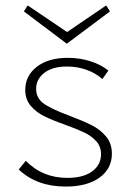

<svg xmlns="http://www.w3.org/2000/svg" viewBox="-20 -681 483 707"><path d="M226 -520 68 -639 82 -661 227 -563 371 -661 385 -639ZM238 -254Q288 -235 318.5 -219.5Q349 -204 370.5 -178.5Q392 -153 392 -115Q392 -60 346.5 -27Q301 6 222 6Q115 6 49 -57L75 -89Q136 -26 228 -26Q287 -26 319.5 -50Q352 -74 352 -113Q352 -142 334 -161.5Q316 -181 289.5 -193.5Q263 -206 219 -222Q171 -239 142 -253.5Q113 -268 93 -291.5Q73 -315 73 -350Q73 -402 115.5 -435Q158 -468 229 -468Q275 -468 314.5 -455Q354 -442 379 -421L357 -390Q332 -412 298.5 -424Q265 -436 226 -436Q173 -436 143 -412.5Q113 -389 113 -354Q113 -318 144 -297.5Q175 -277 238 -254Z"/></svg>

Font: Ysabeau SC Light
Style: Regular
Weight: 300
Designer: Christian Thalmann (Catharsis Fonts)
Version: Version 0.003